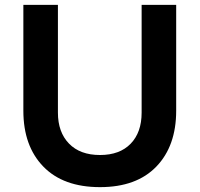

<svg xmlns="http://www.w3.org/2000/svg" viewBox="-20 -750 820 789"><path d="M76 -295V-730H218V-287Q218 -207 263.5 -160Q309 -113 391 -113Q472 -113 517 -159.5Q562 -206 562 -287V-730H704V-295Q704 -150 622.5 -65.5Q541 19 391 19Q240 19 158 -65.5Q76 -150 76 -295Z"/></svg>

Font: Sora-SIA SemiBold
Style: Regular
Weight: 600
Designer: Jonathan Barnbrook, Julián Moncada
Foundry: Barnbrook Fonts
Version: Version 2.000